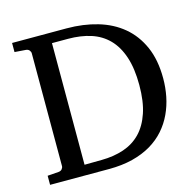

<svg xmlns="http://www.w3.org/2000/svg" viewBox="-99 -774 895 877"><g transform="rotate(-15 348.0 -335.5)"><path d="M543.9 -335Q543.9 -413.6 525.6 -468.5Q507.3 -523.4 473.4 -557.9Q439.5 -592.3 391.4 -607.7Q343.3 -623 284.2 -623H208V-47.9L289.1 -48.8Q346.7 -49.3 393.8 -65.2Q440.9 -81.1 474.1 -115.2Q507.3 -149.4 525.6 -203.6Q543.9 -257.8 543.9 -335ZM657.2 -336.9Q657.2 -293 648.9 -251.2Q640.6 -209.5 623 -171.9Q605.5 -134.3 577.9 -102.8Q550.3 -71.3 511.7 -48.3Q473.1 -25.4 423.1 -12.7Q373 0 310.1 0H32.2V-43L85 -46.9Q95.7 -47.9 101.3 -54.7Q106.9 -61.5 106.9 -68.8V-602.1Q106.9 -609.4 101.3 -616.2Q95.7 -623 85 -624L32.2 -627.9V-670.9H290Q368.7 -670.9 436 -651.1Q503.4 -631.3 552.5 -590.3Q601.6 -549.3 629.4 -486.3Q657.2 -423.3 657.2 -336.9Z"/></g></svg>

Font: Charis SIL Cyr
Style: Regular
Weight: 400
Foundry: SIL International
Version: Version 5.000